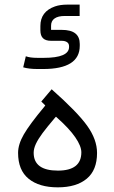

<svg xmlns="http://www.w3.org/2000/svg" viewBox="-20 -804 491 824"><path d="M90.8 -562.5Q100.1 -559.1 112.5 -557.4Q125 -555.7 142.1 -555.7H167.5Q276.4 -555.7 276.4 -602.5V-605.5Q276.4 -617.2 267.8 -623Q259.3 -628.9 244.1 -628.9H199.2Q175.8 -628.9 164.6 -639.9Q153.3 -650.9 153.3 -673.8V-692.4Q153.3 -754.4 215.8 -776.4Q238.3 -784.2 269 -784.2H321.8V-735.4H257.3Q229.5 -735.4 214.4 -724.9Q199.2 -714.4 199.2 -693.8V-679.2V-675.8H202.6H244.6Q284.2 -675.8 303.2 -660.6Q322.3 -645.5 322.3 -615.2V-607.4Q322.3 -507.8 165 -507.8H141.6Q103.5 -507.8 79.6 -515.1ZM124.5 -148.4Q124.5 -71.8 228.5 -71.8Q329.1 -71.8 329.1 -150.4Q329.1 -176.8 303.2 -214.6Q277.3 -252.4 225.6 -298.3L220.2 -303.2L215.3 -297.9Q181.2 -257.8 162.4 -232.4Q143.6 -207 134 -186.5Q124.5 -166 124.5 -148.4ZM228 0Q147.9 0 102.8 -36.9Q57.6 -73.7 57.6 -147.9Q57.6 -184.6 82.3 -227.3Q106.9 -270 170.4 -346.2L174.3 -351.6L169.4 -356.4L157.2 -368.2L201.7 -420.9Q312 -323.2 354.2 -264.2Q396.5 -205.1 396.5 -147.5Q396.5 -73.7 352.1 -36.9Q307.6 0 228 0Z"/></svg>

Font: Shabnam Light WOL
Style: Light-WOL
Weight: 300
Foundry: DejaVu fonts team - Redesigned by Saber Rastikerdar - Based on Vazir font
Version: Version 5.0.0